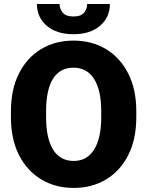

<svg xmlns="http://www.w3.org/2000/svg" viewBox="-20 -922 730 952"><path d="M655.8 -369.6V-340.8Q655.8 -231.9 616.2 -153.6Q576.7 -75.2 506.6 -32.7Q436.5 9.8 345.7 9.8Q254.4 9.8 184.1 -32.7Q113.8 -75.2 74 -153.6Q34.2 -231.9 34.2 -340.8V-369.6Q34.2 -478.5 73.7 -557.1Q113.3 -635.7 183.3 -678.2Q253.4 -720.7 344.7 -720.7Q435.5 -720.7 505.9 -678.2Q576.2 -635.7 616 -557.1Q655.8 -478.5 655.8 -369.6ZM481.9 -340.8V-370.6Q481.9 -476.1 446 -531.2Q410.2 -586.4 344.7 -586.4Q276.9 -586.4 242.7 -531.2Q208.5 -476.1 208.5 -370.6V-340.8Q208.5 -236.3 243.2 -180.2Q277.8 -124 345.7 -124Q411.1 -124 446.5 -180.2Q481.9 -236.3 481.9 -340.8ZM412.1 -902.3H524.9Q524.9 -835.9 476.1 -794.2Q427.2 -752.4 344.2 -752.4Q260.7 -752.4 211.9 -794.2Q163.1 -835.9 163.1 -902.3H275.4Q275.4 -878.4 291 -859.4Q306.6 -840.3 344.2 -840.3Q381.8 -840.3 397 -859.4Q412.1 -878.4 412.1 -902.3Z"/></svg>

Font: Vazirmatn UI Black
Style: Regular
Weight: 900
Designer: Saber Rastikerdar
Foundry: Saber Rastikerdar
Version: Version 33.003